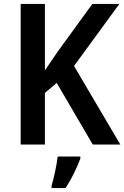

<svg xmlns="http://www.w3.org/2000/svg" viewBox="-20 -800 631 975"><path d="M591 -66 356 -465 586 -780H449L273 -538C248 -502 227 -470 208 -442V-780H85V-66H208V-328L268 -379L451 -66ZM388 5V-5H273C268 38 253 106 242 143V155H313C344 108 372 49 388 5Z"/></svg>

Font: Noto Sans Malayalam UI SemiCondensed SemiBold
Style: Regular
Weight: 600
Width: 4
Designer: Jelle Bosma - Monotype Design Team
Foundry: Monotype Imaging Inc.
Version: Version 2.104